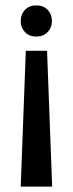

<svg xmlns="http://www.w3.org/2000/svg" viewBox="-20 -500 271 714"><path d="M115 -364Q89 -364 73 -380.5Q57 -397 57 -421Q57 -447 73 -463.5Q89 -480 115 -480Q141 -480 157 -463.5Q173 -447 173 -421Q173 -397 157 -380.5Q141 -364 115 -364ZM57 194 76 -311H155L174 194Z"/></svg>

Font: El Messiri SemiBold
Style: Regular
Weight: 600
Designer: Mohamed Gaber
Foundry: Kief Type Foundry
Version: Version 2.020; ttfautohint (v1.8.3)